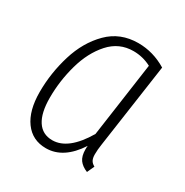

<svg xmlns="http://www.w3.org/2000/svg" viewBox="-132 -640 732 759"><g transform="rotate(30 234.5 -260.5)"><path d="M416 -495 361 -112Q357 -87 357 -65Q357 -49 362 -39Q367 -29 380 -22L365 11Q340 1 327.5 -16Q315 -33 315 -64Q315 -74 316 -80Q257 11 177 11Q115 11 80 -37Q45 -85 45 -170Q45 -256 70.5 -339.5Q96 -423 150.5 -477.5Q205 -532 287 -532Q355 -532 416 -495ZM91 -170Q91 -101 114.5 -65Q138 -29 183 -29Q256 -29 319 -136L367 -475Q329 -495 286 -495Q221 -495 177 -446Q133 -397 112 -322Q91 -247 91 -170Z"/></g></svg>

Font: Fira Sans Extra Condensed ExtraLight
Style: Italic
Weight: 275
Width: 3
Italic angle: -8°
Designer: Carrois Corporate & Edenspiekermann AG
Foundry: Carrois Corporate GbR & Edenspiekermann AG
Version: Version 4.203